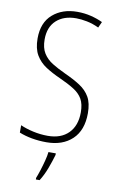

<svg xmlns="http://www.w3.org/2000/svg" viewBox="-102 -778 643 1053"><g transform="rotate(10 219.5 -251.5)"><path d="M394 -186Q394 -91 340.5 -40.5Q287 10 197 10Q155 10 116 3Q77 -4 45 -17V-58Q76 -44 116.5 -35Q157 -26 198 -26Q272 -26 313.5 -68Q355 -110 355 -184Q355 -230 339 -258Q323 -286 290.5 -306.5Q258 -327 209 -349Q164 -369 128.5 -392Q93 -415 72 -450.5Q51 -486 51 -543Q51 -631 104.5 -677.5Q158 -724 241 -724Q281 -724 317.5 -715Q354 -706 383 -692L368 -659Q334 -675 301 -681.5Q268 -688 241 -688Q172 -688 131 -650.5Q90 -613 90 -544Q90 -497 108.5 -467.5Q127 -438 158.5 -418.5Q190 -399 231 -380Q282 -357 318.5 -333.5Q355 -310 374.5 -276Q394 -242 394 -186ZM259 70Q249 105 233.5 146.5Q218 188 197 221H176V212Q183 195 192 167Q201 139 208.5 110Q216 81 218 61H259Z"/></g></svg>

Font: Noto Sans Thai Cond ExtLt
Style: Regular
Weight: 200
Width: 3
Designer: Monotype Design Team
Foundry: Monotype Imaging Inc.
Version: Version 2.002; ttfautohint (v1.8.4.7-5d5b)